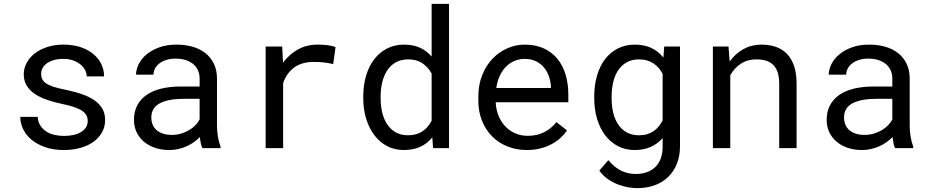

<svg xmlns="http://www.w3.org/2000/svg" viewBox="-20 -770 4841 998"><path d="M436 -140.1Q436 -156.2 429.7 -169.2Q423.3 -182.1 408.2 -192.9Q393.1 -203.6 368.2 -212.6Q343.3 -221.7 306.2 -229Q260.7 -238.3 223.4 -251.5Q186 -264.6 159.4 -283Q132.8 -301.3 118.2 -325.9Q103.5 -350.6 103.5 -383.3Q103.5 -415.5 118.7 -443.6Q133.8 -471.7 161.1 -492.7Q188.5 -513.7 226.3 -525.9Q264.2 -538.1 309.6 -538.1Q358.4 -538.1 397.5 -525.4Q436.5 -512.7 463.9 -490.2Q491.2 -467.8 506.1 -437.7Q521 -407.7 521 -373H430.7Q430.7 -390.1 421.9 -406.5Q413.1 -422.9 397.5 -435.5Q381.8 -448.2 359.6 -456.1Q337.4 -463.9 309.6 -463.9Q280.8 -463.9 259 -457.5Q237.3 -451.2 222.9 -440.4Q208.5 -429.7 201.2 -415.5Q193.8 -401.4 193.8 -386.2Q193.8 -370.6 199.7 -358.4Q205.6 -346.2 220 -336.4Q234.4 -326.7 258.5 -318.8Q282.7 -311 319.8 -303.7Q368.7 -293.5 407.2 -280Q445.8 -266.6 472.2 -247.8Q498.5 -229 512.5 -204.1Q526.4 -179.2 526.4 -146.5Q526.4 -111.3 510.5 -82.5Q494.6 -53.7 466.3 -33.2Q438 -12.7 398.4 -1.5Q358.9 9.8 312 9.8Q258.3 9.8 216.3 -4.6Q174.3 -19 145.3 -42.7Q116.2 -66.4 100.8 -97.7Q85.4 -128.9 85.4 -162.6H175.8Q177.7 -134.8 190.7 -115.7Q203.6 -96.7 222.9 -85Q242.2 -73.2 265.6 -68.4Q289.1 -63.5 312 -63.5Q369.1 -63.5 402.3 -84.5Q435.5 -105.5 436 -140.1Z M1032.2 0Q1026.9 -10.3 1023.7 -25.6Q1020.5 -41 1019 -57.6Q1005.4 -43.9 988.5 -31.7Q971.7 -19.5 951.4 -10.3Q931.2 -1 908.2 4.4Q885.3 9.8 859.4 9.8Q817.4 9.8 783.4 -2.4Q749.5 -14.6 725.8 -35.4Q702.1 -56.2 689.2 -84.7Q676.3 -113.3 676.3 -146.5Q676.3 -189.9 693.6 -222.7Q710.9 -255.4 742.7 -277.1Q774.4 -298.8 819.1 -309.6Q863.8 -320.3 918.9 -320.3H1017.6V-361.8Q1017.6 -385.7 1008.8 -404.8Q1000 -423.8 983.9 -437.3Q967.8 -450.7 944.6 -458Q921.4 -465.3 892.6 -465.3Q865.7 -465.3 844.5 -458.5Q823.2 -451.7 808.6 -440.4Q793.9 -429.2 785.9 -413.8Q777.8 -398.4 777.8 -381.8H687Q687.5 -410.6 701.9 -438.5Q716.3 -466.3 743.4 -488.5Q770.5 -510.7 809.3 -524.4Q848.1 -538.1 897.5 -538.1Q942.4 -538.1 981 -527.1Q1019.5 -516.1 1047.6 -493.9Q1075.7 -471.7 1091.8 -438.5Q1107.9 -405.3 1107.9 -360.8V-115.2Q1107.9 -88.9 1112.8 -59.3Q1117.7 -29.8 1126.5 -7.8V0ZM872.6 -68.8Q898.9 -68.8 921.9 -75.7Q944.8 -82.5 963.6 -93.8Q982.4 -105 996.1 -119.4Q1009.8 -133.8 1017.6 -149.4V-256.3H933.6Q854.5 -256.3 810.5 -232.9Q766.6 -209.5 766.6 -159.2Q766.6 -139.6 773.2 -123Q779.8 -106.4 793 -94.5Q806.2 -82.5 826.2 -75.7Q846.2 -68.8 872.6 -68.8Z M1631.3 -538.1Q1644 -538.1 1657.7 -537.4Q1671.4 -536.6 1683.8 -534.9Q1696.3 -533.2 1706.8 -530.8Q1717.3 -528.3 1724.1 -525.4L1711.9 -437Q1685.5 -442.9 1661.9 -445.6Q1638.2 -448.2 1612.3 -448.2Q1548.8 -448.2 1509.5 -419.4Q1470.2 -390.6 1451.7 -338.9V0H1360.8V-528.3H1446.8L1451.2 -444.3Q1483.4 -487.8 1528.6 -512.9Q1573.7 -538.1 1631.3 -538.1Z M1868.2 -268.6Q1868.2 -327.6 1883.1 -377.2Q1897.9 -426.8 1925.5 -462.4Q1953.1 -498 1992.2 -518.1Q2031.2 -538.1 2079.6 -538.1Q2127 -538.1 2162.4 -522.2Q2197.8 -506.3 2223.6 -476.1V-750H2314V0H2231L2227.1 -55.7Q2200.7 -23.4 2164.1 -6.8Q2127.4 9.8 2078.6 9.8Q2030.8 9.8 1991.9 -10.7Q1953.1 -31.2 1925.8 -67.4Q1898.4 -103.5 1883.3 -152.6Q1868.2 -201.7 1868.2 -258.3ZM1958.5 -258.3Q1958.5 -219.7 1966.8 -185.1Q1975.1 -150.4 1992.4 -124Q2009.8 -97.7 2036.6 -82.3Q2063.5 -66.9 2101.1 -66.9Q2124 -66.9 2142.6 -72.3Q2161.1 -77.6 2176.3 -87.6Q2191.4 -97.7 2203.1 -111.6Q2214.8 -125.5 2223.6 -142.6V-387.7Q2206.1 -419.9 2176.3 -440.7Q2146.5 -461.4 2102.1 -461.4Q2064 -461.4 2036.9 -445.8Q2009.8 -430.2 1992.4 -403.6Q1975.1 -377 1966.8 -342Q1958.5 -307.1 1958.5 -268.6Z M2718.8 9.8Q2663.1 9.8 2616.5 -9.3Q2569.8 -28.3 2536.6 -62.5Q2503.4 -96.7 2484.9 -143.6Q2466.3 -190.4 2466.3 -245.6V-266.1Q2466.3 -330.1 2486.8 -380.6Q2507.3 -431.2 2541.3 -466.1Q2575.2 -501 2618.4 -519.5Q2661.6 -538.1 2707 -538.1Q2764.2 -538.1 2806.9 -518.3Q2849.6 -498.5 2877.9 -463.6Q2906.2 -428.7 2920.2 -381.3Q2934.1 -334 2934.1 -278.8V-238.3H2556.6Q2558.1 -202.1 2570.6 -170.4Q2583 -138.7 2604.7 -115Q2626.5 -91.3 2656.7 -77.6Q2687 -64 2723.6 -64Q2772 -64 2809.6 -83.5Q2847.2 -103 2872.1 -135.3L2927.2 -92.3Q2914.1 -72.3 2894.3 -54Q2874.5 -35.6 2848.6 -21.5Q2822.8 -7.3 2790 1.2Q2757.3 9.8 2718.8 9.8ZM2707 -463.9Q2679.7 -463.9 2655.3 -453.9Q2630.9 -443.8 2611.3 -424.6Q2591.8 -405.3 2578.4 -377.2Q2564.9 -349.1 2559.6 -312.5H2843.8V-319.3Q2842.3 -345.7 2833.7 -371.6Q2825.2 -397.5 2808.6 -418Q2792 -438.5 2766.8 -451.2Q2741.7 -463.9 2707 -463.9Z M3068.8 -268.6Q3068.8 -327.6 3083.3 -377.2Q3097.7 -426.8 3125 -462.4Q3152.3 -498 3191.4 -518.1Q3230.5 -538.1 3279.8 -538.1Q3328.6 -538.1 3365.5 -520.8Q3402.3 -503.4 3428.2 -470.7L3432.6 -528.3H3514.6V-11.2Q3514.6 41 3498.3 81.5Q3481.9 122.1 3452.4 150.4Q3422.9 178.7 3381.8 193.4Q3340.8 208 3291 208Q3270.5 208 3244.1 203.4Q3217.8 198.7 3190.7 188.2Q3163.6 177.7 3138.4 160.2Q3113.3 142.6 3095.2 116.7L3142.1 62.5Q3158.7 82.5 3176.3 96.4Q3193.8 110.4 3211.9 118.7Q3230 127 3248 130.6Q3266.1 134.3 3284.2 134.3Q3316.4 134.3 3342.3 125Q3368.2 115.7 3386.5 97.9Q3404.8 80.1 3414.6 53.7Q3424.3 27.3 3424.3 -6.8V-52.2Q3397.9 -22 3362.1 -6.1Q3326.2 9.8 3278.8 9.8Q3230.5 9.8 3191.4 -10.7Q3152.3 -31.2 3125.2 -67.4Q3098.1 -103.5 3083.5 -152.6Q3068.8 -201.7 3068.8 -258.3ZM3159.2 -258.3Q3159.2 -219.7 3167.2 -185.1Q3175.3 -150.4 3192.6 -124Q3210 -97.7 3236.8 -82.3Q3263.7 -66.9 3301.3 -66.9Q3324.7 -66.9 3343.5 -72.5Q3362.3 -78.1 3377.2 -88.4Q3392.1 -98.6 3403.8 -112.8Q3415.5 -127 3424.3 -144V-386.2Q3415.5 -402.8 3403.8 -416.5Q3392.1 -430.2 3377 -440.2Q3361.8 -450.2 3343.3 -455.8Q3324.7 -461.4 3302.2 -461.4Q3264.2 -461.4 3237.1 -445.8Q3210 -430.2 3192.6 -403.6Q3175.3 -377 3167.2 -342Q3159.2 -307.1 3159.2 -268.6Z M3766.6 -528.3 3772.9 -450.2Q3801.8 -491.2 3843.8 -514.4Q3885.7 -537.6 3937.5 -538.1Q3979 -538.1 4012.9 -526.4Q4046.9 -514.6 4070.8 -489.7Q4094.7 -464.8 4107.7 -426.5Q4120.6 -388.2 4120.6 -335.4V0H4030.3V-333.5Q4030.3 -368.7 4022.5 -393.1Q4014.6 -417.5 3999.3 -432.6Q3983.9 -447.8 3961.7 -454.6Q3939.5 -461.4 3910.6 -461.4Q3865.2 -461.4 3830.8 -438.7Q3796.4 -416 3775.9 -378.9V0H3685.5V-528.3Z M4632.8 0Q4627.4 -10.3 4624.3 -25.6Q4621.1 -41 4619.6 -57.6Q4606 -43.9 4589.1 -31.7Q4572.3 -19.5 4552 -10.3Q4531.7 -1 4508.8 4.4Q4485.8 9.8 4460 9.8Q4418 9.8 4384 -2.4Q4350.1 -14.6 4326.4 -35.4Q4302.7 -56.2 4289.8 -84.7Q4276.9 -113.3 4276.9 -146.5Q4276.9 -189.9 4294.2 -222.7Q4311.5 -255.4 4343.3 -277.1Q4375 -298.8 4419.7 -309.6Q4464.4 -320.3 4519.5 -320.3H4618.2V-361.8Q4618.2 -385.7 4609.4 -404.8Q4600.6 -423.8 4584.5 -437.3Q4568.4 -450.7 4545.2 -458Q4522 -465.3 4493.2 -465.3Q4466.3 -465.3 4445.1 -458.5Q4423.8 -451.7 4409.2 -440.4Q4394.5 -429.2 4386.5 -413.8Q4378.4 -398.4 4378.4 -381.8H4287.6Q4288.1 -410.6 4302.5 -438.5Q4316.9 -466.3 4344 -488.5Q4371.1 -510.7 4409.9 -524.4Q4448.7 -538.1 4498 -538.1Q4543 -538.1 4581.5 -527.1Q4620.1 -516.1 4648.2 -493.9Q4676.3 -471.7 4692.4 -438.5Q4708.5 -405.3 4708.5 -360.8V-115.2Q4708.5 -88.9 4713.4 -59.3Q4718.3 -29.8 4727.1 -7.8V0ZM4473.1 -68.8Q4499.5 -68.8 4522.5 -75.7Q4545.4 -82.5 4564.2 -93.8Q4583 -105 4596.7 -119.4Q4610.4 -133.8 4618.2 -149.4V-256.3H4534.2Q4455.1 -256.3 4411.1 -232.9Q4367.2 -209.5 4367.2 -159.2Q4367.2 -139.6 4373.8 -123Q4380.4 -106.4 4393.6 -94.5Q4406.7 -82.5 4426.8 -75.7Q4446.8 -68.8 4473.1 -68.8Z"/></svg>

Font: Roboto Mono
Style: Regular
Weight: 400
Designer: Google
Version: Version 2.000985; 2015; ttfautohint (v1.3)